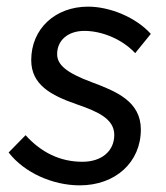

<svg xmlns="http://www.w3.org/2000/svg" viewBox="-20 -549 501 578"><path d="M220 9C328 9 404 -61 404 -159C404 -244 330 -274 255 -302C180 -330 152 -354 152 -386C152 -428 185 -456 234 -456C287 -456 348 -431 387 -389L434 -447C390 -496 312 -529 245 -529C147 -529 74 -463 74 -368C74 -294 133 -262 211 -235C272 -214 324 -192 324 -143C324 -94 286 -62 228 -62C161 -62 104 -90 57 -142L6 -90C53 -29 139 9 220 9Z"/></svg>

Font: Fixel Text 20240404
Style: Italic
Weight: 400
Width: 4
Italic angle: -10°
Designer: AlfaBravo + MacPaw
Foundry: Kyrylo Tkachov, Marchela Mozhyna, Serhii Makarenko, Maria Weinstein, Zakhar Kryvoshyya
Version: Version 1.211;Glyphs 3.2 (3225)